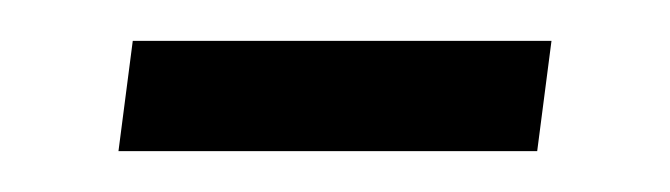

<svg xmlns="http://www.w3.org/2000/svg" viewBox="-20 -315 328 94"><path d="M38 -241 45 -295H250L243 -241Z"/></svg>

Font: Alumni Sans Medium
Style: Italic
Weight: 500
Italic angle: -8°
Designer: Robert E. Leuschke
Foundry: Robert E. Leuschke
Version: Version 1.016